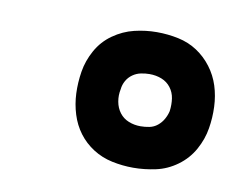

<svg xmlns="http://www.w3.org/2000/svg" viewBox="-46 -857 542 424"><g transform="rotate(10 225.0 -645.0)"><path d="M275 -493Q251 -493 227.5 -498Q204 -503 184.5 -515.5Q165 -528 151.5 -546Q138 -564 131 -586.5Q124 -609 123 -633Q122 -657 126 -682Q130 -707 143 -730.5Q156 -754 178 -769.5Q200 -785 225 -791Q250 -797 275 -797Q300 -797 323.5 -792Q347 -787 366 -774.5Q385 -762 399 -743.5Q413 -725 420 -703Q427 -681 428 -656.5Q429 -632 425 -608Q421 -583 408 -559.5Q395 -536 373 -520Q351 -504 325.5 -498.5Q300 -493 275 -493ZM275 -586Q285 -586 295 -588Q305 -590 313 -596.5Q321 -603 326 -612Q331 -621 333 -630Q335 -645 333 -658.5Q331 -672 323 -682.5Q315 -693 302.5 -698Q290 -703 275 -703Q266 -703 256 -701Q246 -699 237.5 -693Q229 -687 224 -678Q219 -669 218 -659Q215 -645 217.5 -631Q220 -617 228 -606.5Q236 -596 248.5 -591Q261 -586 275 -586Z"/></g></svg>

Font: Zed Sans Extended
Style: Bold Italic
Weight: 700
Width: 7
Italic angle: -9°
Designer: Belleve Invis
Foundry: Belleve Invis
Version: Version 1.0.0; ttfautohint (v1.8.4)